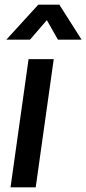

<svg xmlns="http://www.w3.org/2000/svg" viewBox="-20 -800 368 820"><path d="M25 0 102 -547.5H209.5L132.5 0ZM7 -630.5 143.5 -780H233.5L328.5 -630.5H227.5L180 -714L108 -630.5Z"/></svg>

Font: Mohave SemiBold
Style: Italic
Weight: 600
Italic angle: -8°
Designer: Gumpita Rahayu
Foundry: Tokotype
Version: Version 2.003